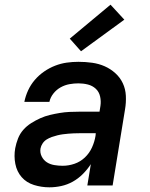

<svg xmlns="http://www.w3.org/2000/svg" viewBox="-20 -792 640 820"><path d="M191 8Q157 8 125 -2Q93 -12 72.5 -35.5Q52 -59 45.5 -92Q39 -125 45 -159Q49 -180 57 -200.5Q65 -221 79.5 -237.5Q94 -254 113 -266Q132 -278 152 -287Q172 -296 193 -301Q214 -306 235 -309.5Q256 -313 276.5 -314Q297 -315 318 -315H405L409 -340Q412 -360 407.5 -380Q403 -400 389 -413Q375 -426 355.5 -431Q336 -436 315 -436Q296 -436 276.5 -432.5Q257 -429 239 -419Q221 -409 208 -392.5Q195 -376 191 -357H84Q89 -382 100 -406Q111 -430 128.5 -450.5Q146 -471 168.5 -486.5Q191 -502 215.5 -511.5Q240 -521 265 -524.5Q290 -528 315 -528Q345 -528 373.5 -524Q402 -520 427 -509Q452 -498 472.5 -479.5Q493 -461 504.5 -436.5Q516 -412 517.5 -383Q519 -354 514 -325L461 0H353L368 -91Q368 -91 368 -91Q368 -91 368 -91Q368 -91 368 -91Q368 -91 368 -91Q353 -68 333.5 -48.5Q314 -29 290.5 -16Q267 -3 241.5 2.5Q216 8 191 8ZM248 -84Q273 -84 298 -92.5Q323 -101 342.5 -119.5Q362 -138 373 -162.5Q384 -187 388 -212L389 -223H318Q306 -223 294.5 -222.5Q283 -222 271.5 -221Q260 -220 248.5 -218.5Q237 -217 225 -214Q213 -211 201.5 -207Q190 -203 179.5 -196.5Q169 -190 162 -179.5Q155 -169 153 -158Q150 -140 158 -124Q166 -108 180 -99Q194 -90 212 -87Q230 -84 248 -84ZM326 -573 278 -627 452 -772 511 -708Z"/></svg>

Font: Iosevka SS04 Semibold Extended
Style: Italic
Weight: 600
Width: 7
Italic angle: -9°
Monospace: yes
Designer: Belleve Invis
Foundry: Belleve Invis
Version: Version 19.0.0; ttfautohint (v1.8.4)